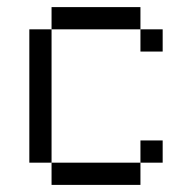

<svg xmlns="http://www.w3.org/2000/svg" viewBox="-20 -520 540 540"><path d="M375 -437.5H125V-500H375ZM62.5 -437.5H125V-62.5H62.5ZM125 -62.5H375V0H125ZM375 -125H437.5V-62.5H375ZM375 -437.5H437.5V-375H375Z"/></svg>

Font: 寒蝉点阵体 16px
Style: Regular
Weight: 400
Designer: Designed by Warren2060
Foundry: ChillType
Version: Version 1.000